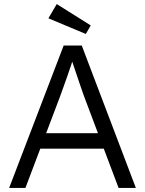

<svg xmlns="http://www.w3.org/2000/svg" viewBox="-20 -924 713 944"><path d="M25 0 293 -700H382L648 0H563L392 -454Q385 -473 376.5 -498.5Q368 -524 358.5 -551.5Q349 -579 340.5 -605Q332 -631 325 -651H345Q337 -626 328.5 -600.5Q320 -575 311 -549.5Q302 -524 293 -499Q284 -474 275 -449L105 0ZM139 -193 168 -269H499L531 -193ZM402 -757 218 -834 259 -904 426 -799Z"/></svg>

Font: Mach Light
Style: Regular
Weight: 300
Version: Version 1.002